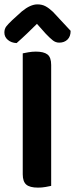

<svg xmlns="http://www.w3.org/2000/svg" viewBox="-27 -851 343 878"><path d="M147 7Q109 7 93 -7Q77 -21 77 -54V-607Q86 -609 103 -612Q120 -615 137 -615Q173 -615 190 -602Q207 -589 207 -554V-1Q198 1 181.5 4Q165 7 147 7ZM142 -742Q122 -722 98 -699Q74 -676 49 -654Q25 -655 9 -668.5Q-7 -682 -7 -702Q-7 -719 2 -730.5Q11 -742 29 -759L73 -799Q112 -831 144 -831Q165 -831 181 -822.5Q197 -814 215 -797L296 -710Q296 -684 281.5 -670Q267 -656 244 -656Q228 -656 215 -666Q202 -676 182 -697Z"/></svg>

Font: Baloo Chettan 2 SemiBold
Style: Regular
Weight: 600
Designer: Maithili Shingre, Unnati Kotecha and Ek Type
Foundry: Ek Type
Version: Version 1.640;hotconv 1.0.111;makeotfexe 2.5.65597; ttfautoh